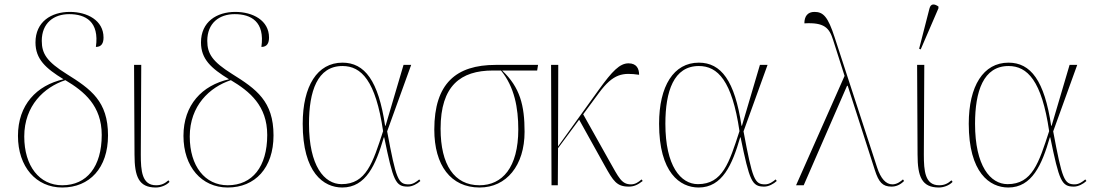

<svg xmlns="http://www.w3.org/2000/svg" viewBox="-20 -825 4880 855"><path d="M257 10C379 10 461 -77 461 -222C461 -374 385 -428 276 -496C190 -550 166 -585 166 -643C166 -722 219 -762 288 -762C361 -762 423 -729 407 -616C433 -616 441 -634 441 -658C441 -734 369 -772 291 -772C208 -772 138 -728 138 -636C138 -562 183 -521 263 -472C143 -445 60 -358 60 -220C60 -82 141 10 257 10ZM257 0C156 0 88 -85 88 -217C88 -355 177 -437 271 -468C355 -418 433 -354 433 -224C433 -83 367 0 257 0Z M674 10C693 10 719 2 735 -15L730 -22C714 -8 699 0 675 0C612 0 607 -64 607 -137L609 -536H577L579 -137C579 -38 598 10 674 10Z M994 10C1116 10 1198 -77 1198 -222C1198 -374 1122 -428 1013 -496C927 -550 903 -585 903 -643C903 -722 956 -762 1025 -762C1098 -762 1160 -729 1144 -616C1170 -616 1178 -634 1178 -658C1178 -734 1106 -772 1028 -772C945 -772 875 -728 875 -636C875 -562 920 -521 1000 -472C880 -445 797 -358 797 -220C797 -82 878 10 994 10ZM994 0C893 0 825 -85 825 -217C825 -355 914 -437 1008 -468C1092 -418 1170 -354 1170 -224C1170 -83 1104 0 994 0Z M1504 10C1610 10 1654 -92 1689 -213H1691C1731 -19 1741 6 1796 6C1816 6 1838 -6 1852 -19L1847 -26C1835 -16 1819 -4 1800 -4C1753 -4 1744 -26 1704 -240L1811 -536H1777L1697 -265H1695C1665 -466 1604 -546 1505 -546C1393 -546 1328 -442 1328 -274C1328 -56 1421 10 1504 10ZM1501 -5C1424 -5 1356 -86 1356 -274C1356 -418 1393 -531 1505 -531C1589 -531 1653 -466 1686 -241C1640 -100 1611 -5 1501 -5Z M2116 10C2235 10 2316 -88 2316 -238C2316 -355 2296 -436 2216 -511H2372L2376 -536H2187C2011 -536 1914 -453 1914 -248C1914 -89 1987 10 2116 10ZM2115 0C2003 0 1942 -91 1942 -252C1942 -443 2031 -511 2175 -511H2211C2271 -438 2288 -344 2288 -249C2288 -78 2216 0 2115 0Z M2436 0H2464L2465 -165L2559 -292L2673 -87C2711 -19 2726 6 2780 6C2802 6 2819 -1 2842 -19L2837 -26C2822 -13 2808 -4 2790 -4C2748 -4 2736 -33 2693 -109L2577 -316L2647 -411C2712 -499 2754 -502 2826 -492C2826 -519 2815 -543 2779 -543C2740 -543 2707 -509 2647 -426L2465 -173L2466 -536H2434Z M3091 10C3197 10 3241 -92 3276 -213H3278C3318 -19 3328 6 3383 6C3403 6 3425 -6 3439 -19L3434 -26C3422 -16 3406 -4 3387 -4C3340 -4 3331 -26 3291 -240L3398 -536H3364L3284 -265H3282C3252 -466 3191 -546 3092 -546C2980 -546 2915 -442 2915 -274C2915 -56 3008 10 3091 10ZM3088 -5C3011 -5 2943 -86 2943 -274C2943 -418 2980 -531 3092 -531C3176 -531 3240 -466 3273 -241C3227 -100 3198 -5 3088 -5Z M3525 0H3559L3752 -443H3755L3876 -67C3893 -14 3910 6 3950 6C3969 6 3988 -1 4006 -19L4001 -26C3991 -17 3974 -4 3954 -4C3925 -4 3902 -30 3886 -79L3697 -658C3667 -751 3646 -772 3607 -772C3576 -772 3562 -752 3562 -721C3651 -726 3673 -701 3690 -647L3741 -487Z M4080 -605 4159 -788V-796C4142 -808 4125 -811 4119 -787L4073 -608ZM4161 10C4180 10 4206 2 4222 -15L4217 -22C4201 -8 4186 0 4162 0C4099 0 4094 -64 4094 -137L4096 -536H4064L4066 -137C4066 -38 4085 10 4161 10Z M4470 10C4576 10 4620 -92 4655 -213H4657C4697 -19 4707 6 4762 6C4782 6 4804 -6 4818 -19L4813 -26C4801 -16 4785 -4 4766 -4C4719 -4 4710 -26 4670 -240L4777 -536H4743L4663 -265H4661C4631 -466 4570 -546 4471 -546C4359 -546 4294 -442 4294 -274C4294 -56 4387 10 4470 10ZM4467 -5C4390 -5 4322 -86 4322 -274C4322 -418 4359 -531 4471 -531C4555 -531 4619 -466 4652 -241C4606 -100 4577 -5 4467 -5Z"/></svg>

Font: Noto Serif Display Thin
Style: Regular
Weight: 100
Designer: Monotype Design Team
Foundry: Monotype Imaging Inc.
Version: Version 2.009